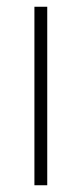

<svg xmlns="http://www.w3.org/2000/svg" viewBox="-20 -642 242 569"><path d="M120 -93V-622H82V-93Z"/></svg>

Font: Noto Sans Kannada UI SemiCondensed ExtraLight
Style: Regular
Weight: 200
Width: 4
Designer: Jelle Bosma - Monotype Design Team
Foundry: Monotype Imaging Inc.
Version: Version 2.005